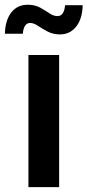

<svg xmlns="http://www.w3.org/2000/svg" viewBox="-50 -773 361 793"><path d="M67.4 0V-545.9H194.3V0ZM197.8 -630.9Q168.9 -630.9 146.5 -642.8Q124 -654.8 106.4 -666.5Q88.9 -678.2 74.7 -678.2Q60.1 -678.2 52.7 -665.3Q45.4 -652.3 44.4 -633.8H-29.8Q-28.3 -689.5 -3.4 -721.4Q21.5 -753.4 64.5 -753.4Q94.2 -753.4 115.5 -741.7Q136.7 -730 153.8 -718.3Q170.9 -706.5 187.5 -706.5Q214.8 -706.5 218.8 -751.5H291.5Q290 -694.8 264.4 -662.8Q238.8 -630.9 197.8 -630.9Z"/></svg>

Font: Inter-SemiBold
Style: Regular
Weight: 600
Designer: Rasmus Andersson
Foundry: rsms
Version: Version 4.000;git-a52131595